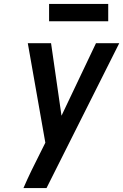

<svg xmlns="http://www.w3.org/2000/svg" viewBox="-20 -954 625 974"><path d="M99 0H216Q308 -184 400.5 -367.5Q493 -551 585 -735H467L292 -367L239 -735H121L210 -230L182 -174Q160 -131 139 -87.5Q118 -44 99 0ZM229 -846H529V-934H229Z"/></svg>

Font: Iosevka Sparkle Semibold
Style: Italic
Weight: 600
Italic angle: -9°
Designer: Belleve Invis
Foundry: Belleve Invis
Version: Version 4.5.0; ttfautohint (v1.8.3)